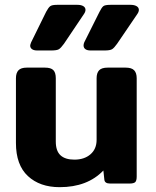

<svg xmlns="http://www.w3.org/2000/svg" viewBox="-20 -760 646 795"><path d="M105 -571Q105 -575 109 -585L171 -711Q180 -728 187.5 -734Q195 -740 216 -740H301Q316 -740 325 -734.5Q334 -729 334 -719Q334 -711 327 -701L245 -579Q232 -561 223.5 -556Q215 -551 192 -551H134Q120 -551 112.5 -556.5Q105 -562 105 -571ZM326 -572Q326 -578 329 -585L392 -711Q401 -729 408 -734.5Q415 -740 437 -740H521Q536 -740 545.5 -734.5Q555 -729 555 -719Q555 -711 548 -701L465 -579Q453 -562 444.5 -556.5Q436 -551 413 -551H355Q341 -551 333.5 -556.5Q326 -562 326 -572ZM46 -168V-436Q46 -458 56.5 -469Q67 -480 91 -480H166Q191 -480 201 -469.5Q211 -459 211 -436V-174Q211 -135 230.5 -117Q250 -99 288 -99Q329 -99 354.5 -121Q380 -143 380 -181V-436Q380 -458 390.5 -469Q401 -480 426 -480H500Q525 -480 535.5 -469Q546 -458 546 -436V-29Q546 -12 540 -6Q534 0 516 0H436Q413 0 412 -17L408 -54Q342 15 227 15Q145 15 95.5 -31Q46 -77 46 -168Z"/></svg>

Font: Mitr Medium
Style: Regular
Weight: 500
Designer: Thanarat Vachiruckul
Foundry: Cadson Demak
Version: Version 1.002